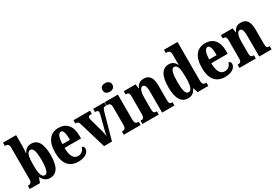

<svg xmlns="http://www.w3.org/2000/svg" viewBox="46 -1743 3908 2728"><g transform="rotate(-30 2000.0 -379.0)"><path d="M344 10C453 10 513 -76 513 -270C513 -463 455 -548 349 -548C287 -548 248 -514 225 -468H221C224 -499 228 -553 228 -589V-760H13V-707H17C52 -707 79 -697 79 -641V-123C79 -62 47 -53 18 -53H13V0H181L210 -78H216C240 -26 280 10 344 10ZM299 -62C243 -62 227 -136 227 -271C227 -408 243 -478 298 -478C345 -478 365 -411 365 -272C365 -136 345 -62 299 -62Z M809 10C936 10 987 -53 987 -105C987 -128 972 -143 954 -149C935 -100 903 -62 846 -62C773 -62 735 -123 733 -258H1003V-307C1003 -465 925 -549 799 -549C663 -549 584 -453 584 -265C584 -91 658 10 809 10ZM857 -320H735C736 -427 763 -486 803 -486C841 -486 858 -423 857 -320Z M1102 -435 1232 0H1362L1476 -410C1492 -468 1503 -483 1526 -483H1546V-536H1363V-483H1379C1404 -483 1415 -470 1415 -453C1415 -432 1411 -417 1404 -392L1354 -198C1344 -163 1339 -128 1334 -102C1330 -135 1322 -176 1311 -218L1258 -406C1254 -420 1250 -435 1250 -452C1250 -471 1259 -483 1285 -483H1311V-536H1040V-483C1077 -483 1090 -474 1102 -435Z M1690 -628C1734 -628 1772 -650 1772 -698C1772 -747 1734 -768 1690 -768C1644 -768 1610 -747 1610 -698C1610 -650 1644 -628 1690 -628ZM1556 0H1832V-53H1823C1790 -53 1768 -67 1768 -125V-536H1553V-483H1567C1598 -483 1621 -469 1621 -415V-125C1621 -68 1599 -53 1565 -53H1556Z M1861 0H2129V-53H2126C2089 -53 2071 -62 2071 -118V-309C2071 -390 2086 -465 2134 -465C2174 -465 2185 -415 2185 -330V0H2387V-53H2383C2346 -53 2332 -62 2332 -123V-356C2332 -491 2286 -549 2198 -549C2128 -549 2095 -516 2072 -464H2068L2058 -536H1865V-483H1869C1904 -483 1924 -474 1924 -418V-122C1924 -62 1903 -53 1865 -53H1861Z M2610 10C2674 10 2713 -23 2738 -78H2742L2767 0H2943V-53H2936C2895 -53 2876 -69 2876 -130V-760H2654V-707H2662C2697 -707 2727 -700 2727 -644V-583C2727 -544 2727 -503 2729 -472H2725C2702 -516 2668 -548 2607 -548C2502 -548 2441 -460 2441 -267C2441 -75 2502 10 2610 10ZM2655 -62C2608 -62 2590 -130 2590 -268C2590 -403 2608 -477 2655 -477C2711 -477 2727 -403 2727 -269C2727 -135 2710 -62 2655 -62Z M3216 10C3343 10 3394 -53 3394 -105C3394 -128 3379 -143 3361 -149C3342 -100 3310 -62 3253 -62C3180 -62 3142 -123 3140 -258H3410V-307C3410 -465 3332 -549 3206 -549C3070 -549 2991 -453 2991 -265C2991 -91 3065 10 3216 10ZM3264 -320H3142C3143 -427 3170 -486 3210 -486C3248 -486 3265 -423 3264 -320Z M3454 0H3722V-53H3719C3682 -53 3664 -62 3664 -118V-309C3664 -390 3679 -465 3727 -465C3767 -465 3778 -415 3778 -330V0H3980V-53H3976C3939 -53 3925 -62 3925 -123V-356C3925 -491 3879 -549 3791 -549C3721 -549 3688 -516 3665 -464H3661L3651 -536H3458V-483H3462C3497 -483 3517 -474 3517 -418V-122C3517 -62 3496 -53 3458 -53H3454Z"/></g></svg>

Font: Noto Serif Tamil ExtraCondensed ExtraBold
Style: Regular
Weight: 800
Width: 2
Designer: Indian Type Foundry, Tom Grace, and the Monotype Design Team
Foundry: Monotype Imaging Inc.
Version: Version 2.004